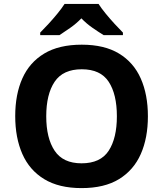

<svg xmlns="http://www.w3.org/2000/svg" viewBox="-20 -954 836 984"><path d="M738 -358Q738 -247 701.5 -164.5Q665 -82 590 -36Q515 10 398 10Q282 10 206.5 -36Q131 -82 94.5 -165Q58 -248 58 -359Q58 -470 94.5 -552Q131 -634 206.5 -679.5Q282 -725 399 -725Q515 -725 590 -679.5Q665 -634 701.5 -551.5Q738 -469 738 -358ZM217 -358Q217 -246 260 -181.5Q303 -117 398 -117Q495 -117 537 -181.5Q579 -246 579 -358Q579 -471 537 -535Q495 -599 399 -599Q303 -599 260 -535Q217 -471 217 -358ZM485 -934Q499 -912 521.5 -884.5Q544 -857 568 -831Q592 -805 610 -787V-774H511Q485 -790 454 -811.5Q423 -833 397 -860Q371 -833 341 -812Q311 -791 285 -774H186V-787Q205 -806 228.5 -831.5Q252 -857 274.5 -884.5Q297 -912 311 -934Z"/></svg>

Font: RS Noto Sans
Style: Bold
Weight: 700
Designer: Monotype Design Team
Foundry: Monotype Imaging Inc.
Version: Version 3.10